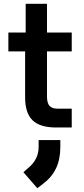

<svg xmlns="http://www.w3.org/2000/svg" viewBox="-20 -670 441 1009"><path d="M112 -158V-400H24V-499H115V-650H227V-499H357V-400H227V-162Q227 -129 240 -114Q253 -99 281 -99H357V0H275Q190 0 151 -38Q112 -76 112 -158ZM103 235 128 213Q183 168 183 103V66H297V103Q297 167 274.5 214.5Q252 262 205 297L176 319Z"/></svg>

Font: Bai Jamjuree SemiBold
Style: Regular
Weight: 600
Version: Version 1.000; ttfautohint (v1.6)